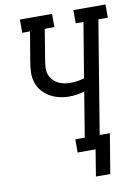

<svg xmlns="http://www.w3.org/2000/svg" viewBox="-95 -798 725 1001"><g transform="rotate(-10 267.5 -297.5)"><path d="M330 140 353 0H258V-70H308L347 -307Q327 -301 306.5 -298Q286 -295 266 -295Q238 -295 211.5 -301.5Q185 -308 162.5 -321.5Q140 -335 123 -355Q106 -375 98 -401Q90 -427 91 -454.5Q92 -482 97 -510L123 -665H82V-735H252V-665H201L174 -499Q171 -481 170 -463Q169 -445 175 -428.5Q181 -412 192 -399.5Q203 -387 218 -379Q233 -371 250.5 -367.5Q268 -364 285 -364Q304 -364 322 -367Q340 -370 358 -375L406 -665H365V-735H535V-665H485L387 -70H441L406 140Z"/></g></svg>

Font: Iosevka Gothic
Style: Italic
Weight: 400
Italic angle: -9°
Monospace: yes
Designer: Belleve Invis
Foundry: Belleve Invis
Version: Version 15.5.1; ttfautohint (v1.8.4)